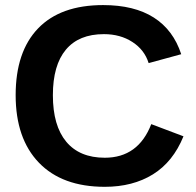

<svg xmlns="http://www.w3.org/2000/svg" viewBox="-20 -718 762 748"><path d="M388.2 -103.5Q518.6 -103.5 569.3 -234.4L694.8 -187Q654.3 -87.4 575.9 -38.8Q497.6 9.8 388.2 9.8Q222.2 9.8 131.6 -84.2Q41 -178.2 41 -347.2Q41 -516.6 128.4 -607.4Q215.8 -698.2 381.8 -698.2Q502.9 -698.2 579.1 -649.7Q655.3 -601.1 686 -506.8L559.1 -472.2Q543 -523.9 495.8 -554.4Q448.7 -585 384.8 -585Q287.1 -585 236.6 -524.4Q186 -463.9 186 -347.2Q186 -228.5 238 -166Q290 -103.5 388.2 -103.5Z"/></svg>

Font: Arial
Style: Bold
Weight: 700
Designer: Steve Matteson
Foundry: Ascender Corporation
Version: Version 2.00.3